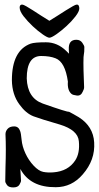

<svg xmlns="http://www.w3.org/2000/svg" viewBox="-20 -805 432 840"><path d="M316 -785Q322 -785 324.5 -780Q327 -775 327 -768Q327 -755 310 -733Q293 -711 270.5 -690.5Q248 -670 226.5 -655Q205 -640 196 -640Q188 -640 167 -654.5Q146 -669 123.5 -690Q101 -711 83.5 -733.5Q66 -756 66 -772Q66 -785 77 -785Q82 -785 95 -777.5Q108 -770 124.5 -759.5Q141 -749 160 -736.5Q179 -724 196 -714Q213 -724 232 -736.5Q251 -749 268 -759.5Q285 -770 298 -777.5Q311 -785 316 -785ZM66 -640ZM69 -66Q72 -20 72 -14.5Q72 -9 65 3Q58 15 38 15Q18 15 10.5 4.5Q3 -6 3 -12Q3 -18 4 -73Q7 -157 4 -218Q4 -231 13.5 -241.5Q23 -252 42 -252Q61 -252 68 -232Q72 -222 74.5 -193.5Q77 -165 91 -134.5Q105 -104 127 -80.5Q149 -57 169 -53Q189 -49 214 -51Q278 -56 309 -103Q330 -135 325 -187Q321 -236 242 -260Q159 -284 127 -296Q93 -309 65 -348Q33 -391 32 -454Q32 -584 114 -614Q131 -620 181 -620Q231 -620 270 -582Q276 -576 282 -570Q282 -570 281 -589Q279 -631 314 -631Q331 -631 340 -618Q349 -605 349 -599Q349 -574 347 -568Q345 -561 345 -530Q345 -499 346.5 -465.5Q348 -432 348 -423.5Q348 -415 342 -404Q334 -385 316.5 -387Q299 -389 293 -394Q274 -410 277 -448Q265 -534 223 -550Q198 -560 160 -560Q97 -560 97 -462Q100 -376 167 -352Q275 -314 282 -316Q298 -308 325 -292Q388 -252 392 -182Q397 -105 342 -42Q294 14 224 14Q112 15 69 -66Z"/></svg>

Font: Scratch Savers
Style: Book
Weight: 400
Designer: Pablo Impallari, Rodrigo Fuenzalida, Brenda Gallo
Foundry: Pablo Impallari, Rodrigo Fuenzalida, Brenda Gallo
Version: Version 4.0b1